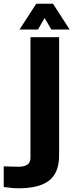

<svg xmlns="http://www.w3.org/2000/svg" viewBox="-117 -800 395 1033"><path d="M-16 213Q-34.5 213 -56 211Q-77.5 209 -97 206V95Q-82 95.5 -57.2 96.2Q-32.5 97 -16 97Q47 97 47 49V-600H201V35Q201 130 147.2 171.5Q93.5 213 -16 213ZM-12 -641 78 -780H168L258 -641H159L123 -703L87 -641Z"/></svg>

Font: Big Shoulders Stencil Text Black
Style: Regular
Weight: 900
Designer: Patric King
Foundry: XO Type Co
Version: Version 1.000